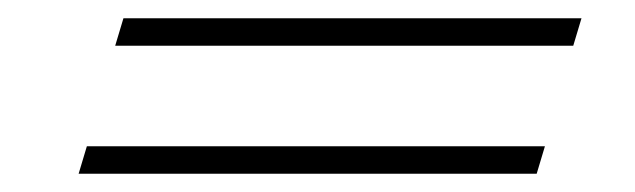

<svg xmlns="http://www.w3.org/2000/svg" viewBox="-20 -460 694 210"><path d="M66 -270 75 -300H576L567 -270ZM106 -410 115 -440H616L607 -410Z"/></svg>

Font: Playfair Display SemiBold
Style: Italic
Weight: 600
Italic angle: -14°
Designer: Claus Eggers Sørensen
Foundry: Claus Eggers Sørensen
Version: Version 1.203